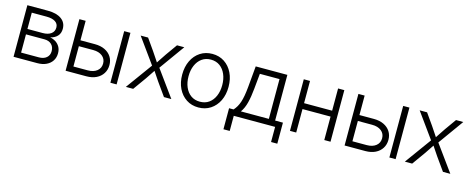

<svg xmlns="http://www.w3.org/2000/svg" viewBox="-36 -1143 4649 1903"><g transform="rotate(15 2288.5 -191.5)"><path d="M72.3 0V-529.3H284.2Q371.6 -529.3 421.9 -493.7Q472.2 -458 472.2 -393.6Q472.2 -347.2 445.3 -318.6Q418.5 -290 373 -279.8Q404.3 -274.4 430.7 -257.8Q457 -241.2 473.1 -213.6Q489.3 -186 489.3 -147Q489.3 -103.5 468 -70.3Q446.8 -37.1 407.7 -18.6Q368.7 0 315.4 0ZM133.8 -59.6H315.4Q365.2 -59.6 394 -84.2Q422.9 -108.9 422.9 -150.9Q422.9 -195.3 395.8 -220.9Q368.7 -246.6 322.8 -246.6H133.8ZM133.8 -302.2H289.6Q344.2 -302.2 375.7 -325.2Q407.2 -348.1 407.2 -389.6Q407.2 -428.2 375 -448.7Q342.8 -469.2 284.2 -469.2H133.8Z M659.2 -329.6H818.4Q877.9 -329.6 921.1 -308.8Q964.4 -288.1 988 -251.2Q1011.7 -214.4 1011.7 -166Q1011.7 -117.7 988 -80.1Q964.4 -42.5 921.1 -21.2Q877.9 0 818.4 0H606.4V-529.3H670.4V-60.5H817.4Q876.5 -60.5 911.9 -88.9Q947.3 -117.2 947.3 -165Q947.3 -212.4 911.9 -240.7Q876.5 -269 817.4 -269H659.2ZM1065.9 0V-529.3H1129.9V0Z M1224.6 0 1439 -295.4V-246.1L1234.9 -529.3H1311L1393.1 -412.6Q1415.5 -380.4 1435.3 -349.6Q1455.1 -318.8 1475.6 -289.1H1442.9Q1463.4 -318.8 1482.9 -349.6Q1502.4 -380.4 1524.9 -412.6L1607.9 -529.3H1682.6L1478.5 -245.1V-293.5L1691.4 0H1615.7L1520.5 -133.8Q1499 -165 1480 -194.1Q1460.9 -223.1 1441.4 -252H1474.6Q1454.6 -223.1 1436 -194.1Q1417.5 -165 1395.5 -133.8L1299.8 0Z M1970.2 11.2Q1899.9 11.2 1846.2 -23.9Q1792.5 -59.1 1762.5 -120.8Q1732.4 -182.6 1732.4 -263.2Q1732.4 -343.8 1762.5 -405.8Q1792.5 -467.8 1846.2 -502.9Q1899.9 -538.1 1970.2 -538.1Q2040.5 -538.1 2094 -502.9Q2147.5 -467.8 2177.7 -405.8Q2208 -343.8 2208 -263.2Q2208 -182.6 2178 -120.8Q2147.9 -59.1 2094.2 -23.9Q2040.5 11.2 1970.2 11.2ZM1970.2 -47.9Q2024.4 -47.9 2063 -75.7Q2101.6 -103.5 2122.3 -152.3Q2143.1 -201.2 2143.1 -263.2Q2143.1 -325.2 2122.3 -374Q2101.6 -422.9 2063 -451.2Q2024.4 -479.5 1970.2 -479.5Q1916.5 -479.5 1877.7 -451.2Q1838.9 -422.9 1818.1 -374Q1797.4 -325.2 1797.4 -263.2Q1797.4 -201.2 1818.1 -152.3Q1838.9 -103.5 1877.4 -75.7Q1916 -47.9 1970.2 -47.9Z M2267.6 155.3V-60.5H2314Q2331.5 -80.1 2344.7 -102.8Q2357.9 -125.5 2367.7 -154.5Q2377.4 -183.6 2384.3 -222.2Q2391.1 -260.7 2396 -312.5L2415.5 -529.3H2740.2V-60.5H2820.3V155.3H2756.3V0H2332V155.3ZM2388.7 -60.5H2675.8V-468.8H2474.1L2459 -312.5Q2451.2 -228.5 2435.5 -166.3Q2419.9 -104 2388.7 -60.5Z M3276.9 -301.3V-240.7H2956.5V-301.3ZM2972.7 -529.3V0H2908.7V-529.3ZM3324.7 -529.3V0H3260.7V-529.3Z M3522 -329.6H3681.2Q3740.7 -329.6 3783.9 -308.8Q3827.1 -288.1 3850.8 -251.2Q3874.5 -214.4 3874.5 -166Q3874.5 -117.7 3850.8 -80.1Q3827.1 -42.5 3783.9 -21.2Q3740.7 0 3681.2 0H3469.2V-529.3H3533.2V-60.5H3680.2Q3739.3 -60.5 3774.7 -88.9Q3810.1 -117.2 3810.1 -165Q3810.1 -212.4 3774.7 -240.7Q3739.3 -269 3680.2 -269H3522ZM3928.7 0V-529.3H3992.7V0Z M4087.4 0 4301.8 -295.4V-246.1L4097.7 -529.3H4173.8L4255.9 -412.6Q4278.3 -380.4 4298.1 -349.6Q4317.9 -318.8 4338.4 -289.1H4305.7Q4326.2 -318.8 4345.7 -349.6Q4365.2 -380.4 4387.7 -412.6L4470.7 -529.3H4545.4L4341.3 -245.1V-293.5L4554.2 0H4478.5L4383.3 -133.8Q4361.8 -165 4342.8 -194.1Q4323.7 -223.1 4304.2 -252H4337.4Q4317.4 -223.1 4298.8 -194.1Q4280.3 -165 4258.3 -133.8L4162.6 0Z"/></g></svg>

Font: Inter 24pt Light
Style: Regular
Weight: 300
Designer: Rasmus Andersson
Foundry: rsms
Version: Version 4.001;git-66647c0bb